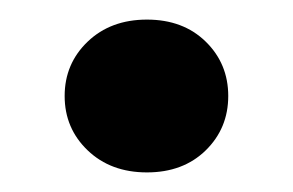

<svg xmlns="http://www.w3.org/2000/svg" viewBox="-20 -424 299 196"><path d="M130 -248Q93 -248 69.5 -270.5Q46 -293 46 -326Q46 -359 69.5 -381.5Q93 -404 130 -404Q167 -404 190 -381.5Q213 -359 213 -326Q213 -293 190 -270.5Q167 -248 130 -248Z"/></svg>

Font: DM Sans 12pt
Style: Bold
Weight: 700
Version: Version 4.004;gftools[0.9.30]